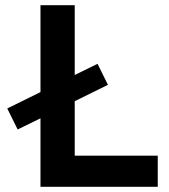

<svg xmlns="http://www.w3.org/2000/svg" viewBox="-20 -720 652 740"><path d="M136 0H588V-120H268V-330L396 -393L356 -474L268 -431V-700H136V-365L8 -302L48 -221L136 -264Z"/></svg>

Font: Meta Space
Style: Bold
Weight: 700
Designer: Meta Pool / Florian Karsten
Foundry: Meta Pool / Florian Karsten
Version: Version 2.000;Glyphs 3.1.1 (3137)